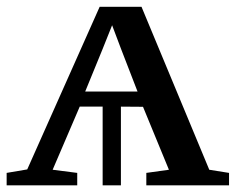

<svg xmlns="http://www.w3.org/2000/svg" viewBox="-26 -558 710 578"><path d="M-6 0V-37.5L56 -48L274 -537.5H400L604 -47L663.5 -37.5V0H414.5V-37.5L482.5 -47L404.5 -236.5L338 -237V0H283V-237H214L132.5 -47L206.5 -37.5V0ZM230.5 -282.5H388L338.5 -410.5L311.5 -482L282.5 -409.5Z"/></svg>

Font: Merriweather 60pt Medium
Style: Regular
Weight: 500
Version: Version 2.100